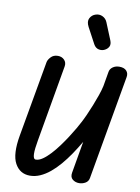

<svg xmlns="http://www.w3.org/2000/svg" viewBox="-136 -1450 1123 1545"><g transform="rotate(10 425.5 -677.0)"><path d="M220 9.5Q137.5 9.5 97.2 -64.5Q57 -138.5 84.5 -294L194 -913Q197.5 -933 218.8 -956Q240 -979 276 -979Q308.5 -979 328.8 -957.8Q349 -936.5 343.5 -904.5L234.5 -279Q228.5 -245.5 225.2 -217.2Q222 -189 222.5 -168.8Q223 -148.5 228.2 -137.2Q233.5 -126 244.5 -126Q270.5 -126 300.2 -146.5Q330 -167 361.2 -200.8Q392.5 -234.5 422.2 -275Q452 -315.5 478.2 -356.2Q504.5 -397 524.5 -431.5Q544.5 -466 555 -487Q569 -513 586.8 -552.5Q604.5 -592 622.5 -637Q640.5 -682 655.5 -725.5Q670.5 -769 678 -803L698.5 -922Q702.5 -947.5 724.8 -963.2Q747 -979 778.5 -979Q817.5 -979 836.2 -958.5Q855 -938 849.5 -907L700 -55.5Q695 -27 671 -13.5Q647 0 621 0Q589 0 566.8 -18.2Q544.5 -36.5 551 -73.5L596 -333Q564 -278 529.5 -227.2Q495 -176.5 458 -133.2Q421 -90 382 -58Q343 -26 302.2 -8.2Q261.5 9.5 220 9.5ZM640.5 -1094.5Q617 -1081.5 590 -1087.2Q563 -1093 547.5 -1121.5L478.5 -1250.5Q456.5 -1292 471.2 -1320.5Q486 -1349 516 -1358.5Q546 -1368.5 573.2 -1355.5Q600.5 -1342.5 612 -1314.5L669 -1175Q680.5 -1145.5 671.5 -1126Q662.5 -1106.5 640.5 -1094.5Z"/></g></svg>

Font: Edu QLD Hand
Style: Regular
Weight: 400
Designer: Tina and Corey Anderson, Eben Sorkin
Foundry: Sorkin Type Co.
Version: Version 2.000